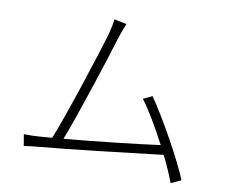

<svg xmlns="http://www.w3.org/2000/svg" viewBox="-83 -858 1167 989"><g transform="rotate(10 500.0 -363.5)"><path d="M922 3C883 -95 769 -299 700 -398L653 -376C692 -325 742 -240 785 -157C675 -142 448 -116 286 -102C335 -224 446 -568 473 -659C486 -700 495 -719 503 -740L438 -754C436 -732 432 -713 421 -669C393 -575 280 -223 228 -97C204 -95 183 -93 165 -92C137 -90 109 -89 81 -90L91 -30C119 -34 143 -37 168 -39C306 -51 660 -92 809 -110C835 -58 856 -9 869 27Z"/></g></svg>

Font: Noto Sans CJK JP Light
Style: Regular
Weight: 300
Designer: Ryoko NISHIZUKA (kana & ideographs); Paul D. Hunt (Latin, Greek & Cyrillic); Wenlong ZHANG (bopomofo); Sandoll Communica
Foundry: Adobe Systems Incorporated
Version: Version 1.004;PS 1.004;hotconv 1.0.82;makeotf.lib2.5.63406